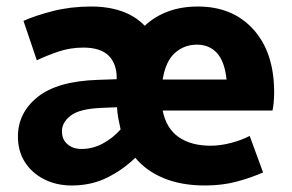

<svg xmlns="http://www.w3.org/2000/svg" viewBox="-20 -557 896 589"><path d="M35 -138Q35 -211 95.5 -259.5Q156 -308 280 -312L338 -314V-318Q338 -362 313 -386.5Q288 -411 236 -411Q195 -411 158.5 -398.5Q122 -386 93 -372L52 -493Q90 -510 144 -523.5Q198 -537 259 -537Q367 -537 424 -478Q488 -537 587 -537Q694 -537 757.5 -466.5Q821 -396 821 -274Q821 -257 819.5 -242Q818 -227 816 -218H479Q490 -163 528 -136.5Q566 -110 626 -110Q656 -110 688.5 -118.5Q721 -127 746 -140L787 -28Q751 -12 706.5 0Q662 12 609 12Q536 12 482 -10.5Q428 -33 395 -73Q357 -36 308.5 -12Q260 12 200 12Q153 12 115.5 -7Q78 -26 56.5 -59.5Q35 -93 35 -138ZM479 -313H675Q669 -369 645.5 -394.5Q622 -420 584 -420Q545 -420 516.5 -394.5Q488 -369 479 -313ZM170 -155Q170 -129 187 -114.5Q204 -100 230 -100Q264 -100 295 -116.5Q326 -133 350 -160Q346 -177 343 -193.5Q340 -210 339 -228L290 -226Q223 -223 196.5 -202Q170 -181 170 -155Z"/></svg>

Font: Radio Canada
Style: Bold
Weight: 700
Designer: Charles Daoud, Etienne Aubert Bonn, Alexandre Saumier Demers, Jacques Le Bailly
Foundry: Radio-Canada
Version: Version 2.104; ttfautohint (v1.8.4.7-5d5b);gftools[0.9.28.de